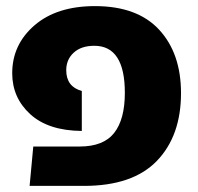

<svg xmlns="http://www.w3.org/2000/svg" viewBox="-20 -609 648 629"><path d="M77 0 89 -129H241Q319 -129 354 -173.5Q389 -218 389 -305Q389 -459 289 -459Q246 -459 221.5 -436.5Q197 -414 197 -379Q197 -325 248 -311V-180Q138 -181 79 -235Q20 -289 20 -369Q20 -463 93 -526Q166 -589 291 -589Q430 -589 501.5 -511.5Q573 -434 573 -304Q573 -164 494 -82Q415 0 255 0Z"/></svg>

Font: FiraGO ExtraBold
Style: Regular
Weight: 800
Designer: bBox Type
Foundry: bBox Type GmbH
Version: Version 1.001;PS 001.001;hotconv 1.0.88;makeotf.lib2.5.64775